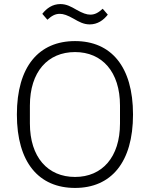

<svg xmlns="http://www.w3.org/2000/svg" viewBox="-20 -912 737 944"><path d="M421 -792C460 -792 489 -813 510 -840L485 -869C464 -850 447 -840 424 -840C406 -840 386 -847 356 -864C330 -879 307 -892 277 -892C238 -892 209 -871 188 -844L213 -815C234 -834 251 -844 274 -844C292 -844 312 -837 342 -820C368 -805 391 -792 421 -792ZM349 12C526 12 634 -113 634 -349C634 -585 526 -710 349 -710C171 -710 63 -585 63 -349C63 -113 171 12 349 12ZM349 -42C215 -42 127 -139 127 -305V-393C127 -559 215 -656 349 -656C482 -656 570 -559 570 -393V-305C570 -139 482 -42 349 -42Z"/></svg>

Font: IBM Plex Arabic Light
Style: Regular
Weight: 300
Designer: Mike Abbink, Paul van der Laan, Pieter van Rosmalen, Wael Morcos, Khajak Apelian
Foundry: Bold Monday
Version: Version 1.0